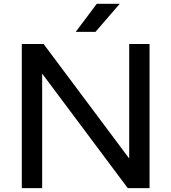

<svg xmlns="http://www.w3.org/2000/svg" viewBox="-20 -966 880 986"><path d="M92 0V-740H204L643.5 -152V-740H748V0H636L196.5 -588V0ZM369 -802.5 477 -946.5H595L470.5 -802.5Z"/></svg>

Font: Encode Sans Expanded Medium
Style: Regular
Weight: 500
Width: 7
Designer: Multiple Designers
Foundry: Impallari Type
Version: Version 3.000; ttfautohint (v1.8.3) -l 8 -r 50 -G 200 -x 14 